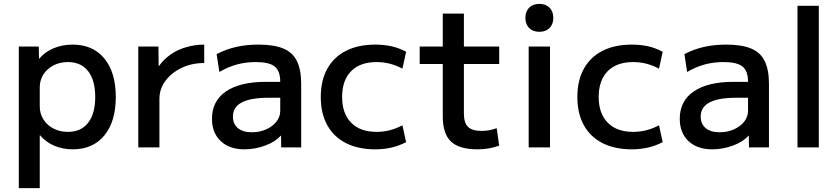

<svg xmlns="http://www.w3.org/2000/svg" viewBox="-20 -760 4327 990"><path d="M355 -530Q459 -530 518 -458.5Q577 -387 577 -260Q577 -133 518 -61.5Q459 10 355 10Q303 10 259 -9Q215 -28 187 -62H185V210H77V-520H180L181 -458H183Q212 -493 257 -511.5Q302 -530 355 -530ZM330 -440Q289 -440 256 -423Q223 -406 204 -376.5Q185 -347 185 -309V-211Q185 -174 204 -144Q223 -114 256 -97Q289 -80 330 -80Q398 -80 434.5 -127Q471 -174 471 -260Q471 -346 434.5 -393Q398 -440 330 -440Z M693 0V-520H797L798 -420H800Q825 -455 860.5 -479.5Q896 -504 940.5 -517Q985 -530 1033 -530V-435Q969 -435 916.5 -410Q864 -385 833 -343Q802 -301 802 -250V0Z M1241 10Q1163 10 1118 -32.5Q1073 -75 1073 -148Q1073 -239 1145 -288.5Q1217 -338 1350 -338H1425Q1425 -394 1396.5 -417Q1368 -440 1299 -440Q1249 -440 1203.5 -428Q1158 -416 1111 -389L1097 -481Q1145 -506 1197.5 -518Q1250 -530 1312 -530Q1392 -530 1440.5 -510Q1489 -490 1511 -445Q1533 -400 1533 -327V0H1430L1429 -60H1427Q1400 -29 1347.5 -9.5Q1295 10 1241 10ZM1279 -78Q1319 -78 1352.5 -93Q1386 -108 1405.5 -133Q1425 -158 1425 -189V-256H1365Q1273 -256 1227 -232Q1181 -208 1181 -159Q1181 -121 1206.5 -99.5Q1232 -78 1279 -78Z M1915 10Q1827 10 1764 -22Q1701 -54 1667.5 -114.5Q1634 -175 1634 -260Q1634 -345 1667.5 -405.5Q1701 -466 1764 -498Q1827 -530 1915 -530Q1959 -530 1998 -521.5Q2037 -513 2074 -493L2055 -406Q2021 -424 1988 -432Q1955 -440 1922 -440Q1837 -440 1790.5 -393Q1744 -346 1744 -260Q1744 -175 1790.5 -127.5Q1837 -80 1922 -80Q1955 -80 1988 -88Q2021 -96 2055 -114L2074 -27Q2037 -8 1998 1Q1959 10 1915 10Z M2442 10Q2348 10 2305.5 -30Q2263 -70 2263 -160V-430H2144V-520H2263V-690H2372V-520H2554V-430H2372V-175Q2372 -126 2393.5 -105.5Q2415 -85 2464 -85Q2484 -85 2502.5 -88.5Q2521 -92 2541 -99L2554 -9Q2525 1 2498.5 5.5Q2472 10 2442 10Z M2706 0V-520H2816V0ZM2761 -596Q2728 -596 2708.5 -615.5Q2689 -635 2689 -668Q2689 -701 2708.5 -720.5Q2728 -740 2761 -740Q2794 -740 2813.5 -720.5Q2833 -701 2833 -668Q2833 -635 2813.5 -615.5Q2794 -596 2761 -596Z M3238 10Q3150 10 3087 -22Q3024 -54 2990.5 -114.5Q2957 -175 2957 -260Q2957 -345 2990.5 -405.5Q3024 -466 3087 -498Q3150 -530 3238 -530Q3282 -530 3321 -521.5Q3360 -513 3397 -493L3378 -406Q3344 -424 3311 -432Q3278 -440 3245 -440Q3160 -440 3113.5 -393Q3067 -346 3067 -260Q3067 -175 3113.5 -127.5Q3160 -80 3245 -80Q3278 -80 3311 -88Q3344 -96 3378 -114L3397 -27Q3360 -8 3321 1Q3282 10 3238 10Z M3653 10Q3575 10 3530 -32.5Q3485 -75 3485 -148Q3485 -239 3557 -288.5Q3629 -338 3762 -338H3837Q3837 -394 3808.5 -417Q3780 -440 3711 -440Q3661 -440 3615.5 -428Q3570 -416 3523 -389L3509 -481Q3557 -506 3609.5 -518Q3662 -530 3724 -530Q3804 -530 3852.5 -510Q3901 -490 3923 -445Q3945 -400 3945 -327V0H3842L3841 -60H3839Q3812 -29 3759.5 -9.5Q3707 10 3653 10ZM3691 -78Q3731 -78 3764.5 -93Q3798 -108 3817.5 -133Q3837 -158 3837 -189V-256H3777Q3685 -256 3639 -232Q3593 -208 3593 -159Q3593 -121 3618.5 -99.5Q3644 -78 3691 -78Z M4092 0V-730H4202V0Z"/></svg>

Font: M PLUS 2 Thin Medium
Style: Regular
Weight: 500
Version: Version 1.001